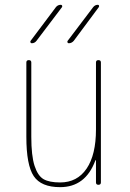

<svg xmlns="http://www.w3.org/2000/svg" viewBox="-20 -770 540 800"><path d="M266.6 -589.8Q262.7 -589.8 261.2 -593.3Q259.8 -596.7 261.7 -599.6L368.2 -740.2Q376 -750 387.7 -750Q391.6 -750 392.6 -746.6Q393.6 -743.2 391.6 -740.2L287.1 -599.6Q278.3 -589.8 266.6 -589.8ZM112.3 -589.8Q108.4 -589.8 106.9 -593.3Q105.5 -596.7 107.4 -599.6L212.9 -740.2Q220.7 -750 233.4 -750Q237.3 -750 238.8 -746.6Q240.2 -743.2 238.3 -740.2L131.8 -599.6Q124 -589.8 112.3 -589.8ZM230.5 9.8Q151.4 9.8 120.6 -36.1Q89.8 -82 89.8 -200.2V-509.8Q89.8 -519.5 100.1 -519.5Q110.4 -519.5 110.4 -509.8V-200.2Q110.4 -121.1 124 -79.1Q137.7 -37.1 161.6 -23.4Q185.5 -9.8 230.5 -9.8Q301.8 -9.8 340.8 -67.4Q379.9 -125 379.9 -230.5V-509.8Q379.9 -519.5 390.1 -519.5Q400.4 -519.5 400.4 -509.8V-9.8Q400.4 0 390.1 0Q379.9 0 379.9 -9.8V-101.6Q379.9 -102.5 378.9 -102.5Q377 -102.5 377 -100.6Q335.9 9.8 230.5 9.8Z"/></svg>

Font: Rounded-L Mgen+ 2m thin
Style: Regular
Weight: 100
Designer: [Source Han Sans]
Ryoko NISHIZUKA  (kana & ideographs); Paul D. Hunt (Latin, Greek & Cyrillic); Wenlong ZHANG  (bopomofo
Version: Version 1.059.20150602